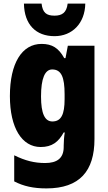

<svg xmlns="http://www.w3.org/2000/svg" viewBox="-20 -873 600 1067"><path d="M454 -853H356C350 -802 324 -786 283 -786C237 -786 217 -803 211 -853H113C115 -736 180 -672 283 -672C381 -672 452 -743 454 -853ZM211 -629C102 -629 35 -522 35 -339C35 -162 102 -56 206 -56C269 -56 305 -84 334 -137H340C336 -115 334 -83 334 -63V-56C334 7 296 33 231 33C171 33 120 20 59 -10V135C111 162 166 174 238 174C423 174 505 77 505 -100V-619H357L344 -550H337C306 -606 270 -629 211 -629ZM270 -487C321 -487 339 -444 339 -349V-322C339 -237 320 -198 271 -198C229 -198 208 -242 208 -337C208 -438 230 -487 270 -487Z"/></svg>

Font: Noto Sans Malayalam UI Condensed Black
Style: Regular
Weight: 900
Width: 3
Designer: Jelle Bosma - Monotype Design Team
Foundry: Monotype Imaging Inc.
Version: Version 2.104